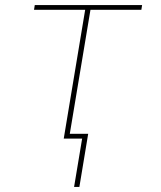

<svg xmlns="http://www.w3.org/2000/svg" viewBox="-20 -550 640 762"><path d="M274 192 306 0H233L318 -511H115L118 -530H544L541 -511H339L257 -19H330L295 192Z"/></svg>

Font: Iosevka Curly ThExObl
Style: Regular
Weight: 100
Width: 7
Italic angle: -9°
Monospace: yes
Designer: Belleve Invis
Foundry: Belleve Invis
Version: Version 11.1.0; ttfautohint (v1.8.3)